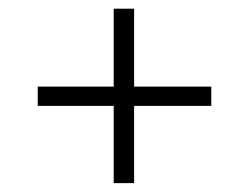

<svg xmlns="http://www.w3.org/2000/svg" viewBox="-20 -451 567 437"><path d="M285.2 -253.9H460.9V-210H285.2V-34.2H238.8V-210H65.9V-253.9H238.8V-431.2H285.2Z"/></svg>

Font: Linux Libertine Display O
Style: Regular
Weight: 400
Designer: Philipp H. Poll
Foundry: Philipp H. Poll
Version: Version 5.0.9